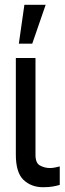

<svg xmlns="http://www.w3.org/2000/svg" viewBox="-20 -784 275 811"><path d="M46.9 -539.1H129.9V-133.8Q128.9 -95.7 148.7 -85Q168.5 -74.2 191.4 -74.2Q201.2 -74.2 213.6 -76.7Q226.1 -79.1 232.4 -81.1V-2.9Q220.7 0.5 203.6 3.7Q186.5 6.8 162.1 6.8Q111.8 6.8 79.1 -24.4Q46.4 -55.7 46.9 -133.8ZM59.6 -599.6 83 -763.7H172.9L116.2 -599.6Z"/></svg>

Font: Inter Display V
Style: Regular
Weight: 400
Designer: Rasmus Andersson
Foundry: rsms
Version: Version 3.015;git-src